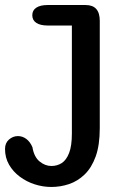

<svg xmlns="http://www.w3.org/2000/svg" viewBox="-84 -496 462 764"><path d="M44.5 -435.5Q44.5 -455 60.5 -465.5Q76.5 -476 105 -476H257Q313 -476 313 -413V14Q313 81.5 296.8 126.5Q280.5 171.5 252.8 198.2Q225 225 190.8 236.5Q156.5 248 120 248Q87 248 54.2 237.5Q21.5 227 -5.2 207Q-32 187 -48 159.2Q-64 131.5 -64 96.5Q-64 73 -48.2 59.2Q-32.5 45.5 -12.5 45.5Q5 45.5 20.2 56.5Q35.5 67.5 45 89.5Q51.5 128.5 73.5 146.5Q95.5 164.5 120.5 164.5Q143.5 164.5 161.8 152.8Q180 141 191 112.8Q202 84.5 202 35V-394.5H105Q76.5 -394.5 60.5 -405Q44.5 -415.5 44.5 -435.5Z"/></svg>

Font: Sono Medium
Style: Regular
Weight: 500
Designer: Tyler Finck
Foundry: Tyler Finck
Version: Version 2.112